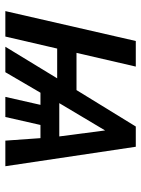

<svg xmlns="http://www.w3.org/2000/svg" viewBox="75 -603 528 718"><g transform="rotate(90 339.0 -244.0)"><path d="M21.5 0 133.3 -487.8H229L177.7 -266.1H316.9L453.1 -487.8H528.8L601.6 0H505.9L496.6 -131.3H447.3L417.5 0H342.3L372.1 -131.3H326.7L250 0H154.8L272.9 -193.8H161.6L116.7 0ZM365.7 -201.7H490.2L467.8 -373Z"/></g></svg>

Font: HK Grotesk Medium Italic
Style: Regular
Weight: 500
Italic angle: -13°
Designer: Alfredo Marco Pradil and Stefan Peev
Foundry: Hanken Design Co.
Version: Version 1.000;PS 001.000;hotconv 1.0.88;makeotf.lib2.5.64775